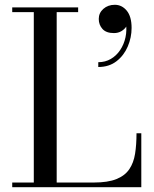

<svg xmlns="http://www.w3.org/2000/svg" viewBox="-20 -781 644 801"><path d="M31 0V-19.5H121V-730.5H31V-750H306V-730.5H216.5V-19.5H371Q430 -19.5 465.5 -33.8Q501 -48 519.2 -74.8Q537.5 -101.5 543.5 -139.5Q549.5 -177.5 549.5 -225H569.5V0ZM390 -501.5V-521.5Q419 -521.5 442.2 -535Q465.5 -548.5 481.2 -572Q497 -595.5 503.5 -625.2Q510 -655 505 -688H511.5Q513 -679.5 506 -669Q499 -658.5 486 -650.8Q473 -643 455 -643Q423 -643 407.5 -660.2Q392 -677.5 392 -702Q392 -727 411.2 -744Q430.5 -761 459 -761Q488.5 -761 508.8 -736.5Q529 -712 529 -664.5Q529 -624.5 513 -587Q497 -549.5 466 -525.5Q435 -501.5 390 -501.5Z"/></svg>

Font: Bodoni Moda SC
Style: Regular
Weight: 400
Designer: Owen Earl
Foundry: indestructible type
Version: Version 2.005